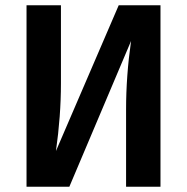

<svg xmlns="http://www.w3.org/2000/svg" viewBox="-20 -711 712 731"><path d="M591 -691V0H460V-294Q460 -422 479 -555L244 0H81V-691H212V-394Q212 -269 193 -136L432 -691Z"/></svg>

Font: FiraGO Medium
Style: Regular
Weight: 500
Designer: bBox Type
Foundry: bBox Type GmbH
Version: Version 1.001;PS 001.001;hotconv 1.0.88;makeotf.lib2.5.64775